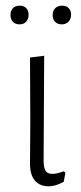

<svg xmlns="http://www.w3.org/2000/svg" viewBox="-20 -654 285 678"><path d="M86 -77 87 -227 86 -451 136 -457 134 -82Q135 -58 142 -49Q149 -40 166 -40Q180 -40 205 -49L211 -44L205 -12Q178 3 153 4Q121 4 103.5 -16Q86 -36 86 -77ZM81 -602Q81 -587 72.5 -577.5Q64 -568 49 -568Q34 -568 25.5 -577Q17 -586 17 -601Q17 -616 25.5 -625Q34 -634 50 -634Q64 -634 72.5 -625.5Q81 -617 81 -602ZM231 -602Q231 -587 222 -577.5Q213 -568 198 -568Q183 -568 174.5 -577Q166 -586 166 -601Q166 -616 175 -625Q184 -634 199 -634Q214 -634 222.5 -625.5Q231 -617 231 -602Z"/></svg>

Font: Luna Sans Light
Style: Regular
Weight: 300
Designer: Juan Pablo del Peral
Foundry: Huerta Tipografica
Version: Version 2.001; ttfautohint (v1.5)